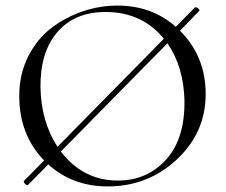

<svg xmlns="http://www.w3.org/2000/svg" viewBox="-20 -656 811 688"><path d="M625 -546Q717 -454 717 -319Q717 -181 613.5 -84.5Q510 12 366 12Q240 12 153 -67L80 7Q78 9 73.5 6Q69 3 66.5 -1.5Q64 -6 66 -8L138 -81Q49 -173 49 -312Q49 -390 81 -453.5Q113 -517 164.5 -556Q216 -595 277 -615.5Q338 -636 401 -636Q524 -636 610 -560L679 -630Q680 -631 685 -629Q690 -627 693 -623Q696 -619 694 -617ZM125 -344Q127 -221 186 -130L567 -517Q490 -613 358 -613Q248 -613 186 -541.5Q124 -470 125 -344ZM402 -9Q507 -9 575 -84Q643 -159 641 -296Q638 -417 580 -501L198 -113Q278 -9 402 -9Z"/></svg>

Font: Cormorant
Style: Regular
Weight: 400
Designer: Christian Thalmann (Catharsis Fonts)
Version: Version 1.000;PS 001.000;hotconv 1.0.70;makeotf.lib2.5.58329